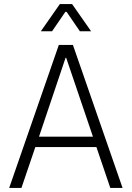

<svg xmlns="http://www.w3.org/2000/svg" viewBox="-20 -920 645 940"><path d="M268 -700H337L580 0H520L452 -200H153L85 0H25ZM435 -251 304 -637H301L171 -251ZM273 -900H333L426 -767H371L306 -862H300L235 -767H180Z"/></svg>

Font: Chakra Petch Light
Style: Regular
Weight: 300
Designer: Katatrad Aksorn Co.,Ltd.
Foundry: Cadson Demak Co.,Ltd.
Version: Version 1.000; ttfautohint (v1.6)